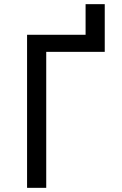

<svg xmlns="http://www.w3.org/2000/svg" viewBox="-20 -902 588 922"><path d="M110 0V-735H391V-882H483V-653H202V0Z"/></svg>

Font: Iosevka Semi-Condensed Medium
Style: Regular
Weight: 500
Monospace: yes
Designer: Belleve Invis
Foundry: Belleve Invis
Version: Version 27.3.5